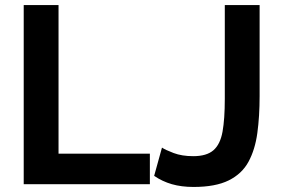

<svg xmlns="http://www.w3.org/2000/svg" viewBox="-20 -730 1115 761"><path d="M74 0V-710H212V-121H574V0ZM622 -145Q635 -136 668 -123.5Q701 -111 746 -111Q799 -111 826 -134.5Q853 -158 862 -208Q871 -258 871 -338V-710H1009V-349Q1009 -269 1000 -203Q991 -137 965 -89Q939 -41 886.5 -15Q834 11 747 11Q699 11 661 0Q623 -11 591 -33Z"/></svg>

Font: Raleway
Style: Bold
Weight: 700
Designer: Matt McInerney, Pablo Impallari, Rodrigo Fuenzalida
Foundry: Matt McInerney, Pablo Impallari, Rodrigo Fuenzalida
Version: Version 4.026